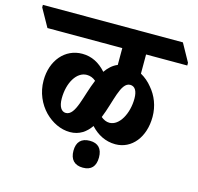

<svg xmlns="http://www.w3.org/2000/svg" viewBox="-170 -738 988 959"><g transform="rotate(15 323.5 -259.0)"><path d="M230 -47C279 -47 313 -72 337 -107C371 -70 414 -47 465 -47C550 -47 610 -122 610 -227C610 -283 590 -333 557 -371C541 -391 521 -408 498 -421V-520H711V-534L660 -626H-64V-613L-12 -520H375V-433C350 -423 330 -404 314 -381C279 -420 239 -441 190 -441C101 -441 37 -366 37 -262C37 -200 62 -145 100 -106C136 -70 182 -47 230 -47ZM461 -353C486 -353 499 -331 499 -292C499 -214 460 -143 409 -143C393 -143 378 -150 365 -161C401 -248 412 -353 461 -353ZM148 -199C148 -281 187 -345 239 -345C257 -345 272 -339 286 -327C249 -240 237 -134 186 -134C163 -134 148 -157 148 -199ZM339 108C382 108 404 84 404 38C404 -7 382 -31 339 -31C295 -31 272 -7 272 38C272 83 295 108 339 108Z"/></g></svg>

Font: Noto Serif Devanagari Condensed ExtraBold
Style: Regular
Weight: 800
Width: 3
Designer: Universal Thirst, Indian Type Foundry and the Monotype Design Team
Foundry: Monotype Imaging Inc.
Version: Version 2.004